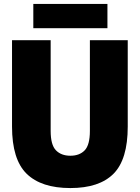

<svg xmlns="http://www.w3.org/2000/svg" viewBox="-20 -944 709 974"><path d="M337 10Q189.5 10 115.2 -62.5Q41 -135 41 -302V-740H237V-280Q237 -209 263.8 -181.5Q290.5 -154 337 -154Q383.5 -154 409.8 -181.5Q436 -209 436 -280V-740H628V-302Q628 -135 555.8 -62.5Q483.5 10 337 10ZM149 -801V-924H525V-801Z"/></svg>

Font: Encode Sans Condensed Condensed Black
Style: Regular
Weight: 900
Width: 3
Designer: Multiple Designers
Foundry: Impallari Type
Version: Version 3.000; ttfautohint (v1.8.3) -l 8 -r 50 -G 200 -x 14 